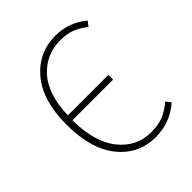

<svg xmlns="http://www.w3.org/2000/svg" viewBox="-196 -814 945 945"><g transform="rotate(-45 276.5 -341.5)"><path d="M498 -81 518 -56Q443 10 342 10Q223 10 148.5 -82.5Q74 -175 74 -344Q74 -512 150.5 -602.5Q227 -693 345 -693Q439 -693 510 -633L491 -608Q454 -636 422.5 -648Q391 -660 347 -660Q247 -660 181.5 -588Q116 -516 111 -372H393V-339H110Q111 -186 176.5 -104.5Q242 -23 343 -23Q395 -23 429 -37.5Q463 -52 498 -81Z"/></g></svg>

Font: Fira Sans UltraLight
Style: Regular
Weight: 200
Designer: Carrois Corporate & Edenspiekermann AG
Foundry: Carrois Corporate GbR & Edenspiekermann AG
Version: Version 4.106;PS 004.106;hotconv 1.0.70;makeotf.lib2.5.58329